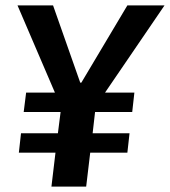

<svg xmlns="http://www.w3.org/2000/svg" viewBox="-20 -693 631 713"><path d="M370 -349H479L471 -277H333L324 -198H461L453 -126H315L300 0H171L186 -126H50L58 -198H195L205 -277H68L77 -349H184L45 -673H177L278 -386H282L453 -673H591Z"/></svg>

Font: Xgbmvzvtohvqztyvzapvmeyoton
Style: Regular
Weight: 500
Italic angle: -8°
Designer: Carrois Corporate & Edenspiekermann
Foundry: Carrois Corporate GbR & Edenspiekermann AG
Version: Version 2.001